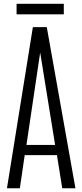

<svg xmlns="http://www.w3.org/2000/svg" viewBox="-20 -1004 439 1024"><path d="M17.1 0 155.3 -859.4H229.5L382.3 0H312L283.7 -176.8H111.8L85.9 0ZM121.1 -231H273.9L194.8 -720.7H193.8ZM68.4 -927.7V-983.9H320.3V-927.7Z"/></svg>

Font: Antonio Thin
Style: Regular
Weight: 250
Designer: Vernon Adams
Foundry: Vernon Adams
Version: Version 1.002